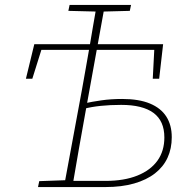

<svg xmlns="http://www.w3.org/2000/svg" viewBox="-20 -758 747 778"><path d="M85 -439 119 -579H641L625 -439H599L606 -573L621 -556H137L153 -573L111 -439ZM263 0 265 -25H408Q483 -25 536.5 -46.5Q590 -68 618 -107Q646 -146 646 -201Q646 -268 602 -300.5Q558 -333 471 -333Q426 -333 388 -329Q350 -325 319 -317L321 -339Q353 -346 391.5 -351.5Q430 -357 475 -357Q543 -357 587.5 -338.5Q632 -320 654 -285.5Q676 -251 676 -202Q676 -156 659 -119Q642 -82 608 -55.5Q574 -29 523.5 -14.5Q473 0 407 0ZM239 0 312 -394Q320 -438 327.5 -481Q335 -524 342.5 -566.5Q350 -609 357 -652Q364 -695 372 -738H405L328 -313Q314 -235 300 -156.5Q286 -78 273 0ZM257 -714 262 -738H511L506 -714L392 -711H377ZM134 0 139 -24 252 -28H259L257 0Z"/></svg>

Font: Source Serif 4 ExtraLight
Style: Italic
Weight: 250
Italic angle: -12°
Designer: Frank Grießhammer
Foundry: Adobe Systems Incorporated
Version: Version 4.004;hotconv 1.0.116;makeotfexe 2.5.65601